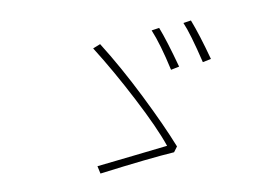

<svg xmlns="http://www.w3.org/2000/svg" viewBox="-48 -788 1096 774"><g transform="rotate(5 500.0 -401.0)"><path d="M540 -669.9 569.3 -682.6Q604.5 -634.8 663.1 -534.2L631.8 -518.6Q580.1 -618.2 540 -669.9ZM665 -710.9 694.3 -723.6Q734.4 -668.9 788.1 -576.2L756.8 -560.5Q696.3 -671.9 665 -710.9ZM682.6 -212.9 672.9 -188.5Q580.1 -157.2 384.8 -77.1L370.1 -105.5Q399.4 -117.2 506.8 -158.7Q614.3 -200.2 642.6 -211.9Q596.7 -280.3 499 -387.2Q401.4 -494.1 311.5 -577.1L337.9 -596.7Q429.7 -511.7 526.9 -401.9Q624 -292 682.6 -212.9Z"/></g></svg>

Font: Gen Shin Gothic Monospace ExtraLight
Style: Regular
Weight: 200
Designer: [Source Han Sans]
Ryoko NISHIZUKA  (kana & ideographs); Paul D. Hunt (Latin, Greek & Cyrillic); Wenlong ZHANG  (bopomofo
Version: Version 1.002.20150607